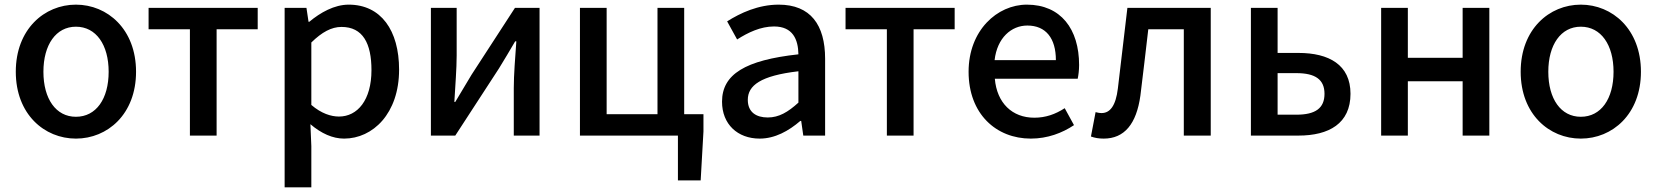

<svg xmlns="http://www.w3.org/2000/svg" viewBox="-20 -584 7136 827"><path d="M307 13C443 13 566 -92 566 -275C566 -458 443 -564 307 -564C171 -564 48 -458 48 -275C48 -92 171 13 307 13ZM307 -81C221 -81 167 -158 167 -275C167 -391 221 -469 307 -469C394 -469 448 -391 448 -275C448 -158 394 -81 307 -81Z M798 0H913V-458H1090V-550H620V-458H798Z M1206 223H1321V45L1317 -49C1364 -9 1413 13 1462 13C1586 13 1699 -95 1699 -284C1699 -453 1621 -564 1482 -564C1420 -564 1360 -530 1312 -490H1309L1300 -550H1206ZM1440 -82C1406 -82 1364 -95 1321 -132V-401C1367 -446 1408 -468 1451 -468C1543 -468 1580 -397 1580 -282C1580 -153 1520 -82 1440 -82Z M1836 0H1941L2129 -289C2149 -321 2179 -372 2199 -406H2204C2199 -335 2193 -262 2193 -205V0H2304V-550H2198L2011 -262C1992 -229 1960 -178 1941 -145H1937C1941 -215 1947 -288 1947 -345V-550H1836Z M2900 193H2998L3010 -18V-92H2927V-550H2812V-92H2593V-550H2478V0H2900Z M3252 13C3318 13 3377 -20 3427 -63H3431L3440 0H3534V-331C3534 -477 3471 -564 3334 -564C3246 -564 3169 -528 3112 -492L3155 -414C3202 -444 3256 -470 3314 -470C3395 -470 3418 -414 3419 -350C3190 -325 3090 -264 3090 -146C3090 -49 3157 13 3252 13ZM3287 -78C3238 -78 3201 -100 3201 -154C3201 -216 3256 -258 3419 -277V-142C3374 -101 3335 -78 3287 -78Z M3800 0H3915V-458H4092V-550H3622V-458H3800Z M4420 13C4492 13 4555 -11 4606 -45L4566 -118C4526 -92 4484 -77 4435 -77C4340 -77 4274 -140 4265 -245H4622C4625 -259 4628 -281 4628 -304C4628 -459 4549 -564 4403 -564C4275 -564 4152 -453 4152 -275C4152 -93 4271 13 4420 13ZM4264 -325C4275 -421 4336 -474 4405 -474C4485 -474 4528 -419 4528 -325Z M4734 13C4823 13 4875 -50 4892 -172C4904 -268 4915 -364 4926 -458H5079V0H5195V-550H4836C4822 -434 4809 -318 4795 -203C4786 -128 4761 -97 4725 -97C4715 -97 4707 -99 4699 -101L4679 4C4696 10 4712 13 4734 13Z M5368 0H5573C5704 0 5797 -52 5797 -180C5797 -305 5704 -356 5573 -356H5483V-550H5368ZM5483 -90V-269H5564C5646 -269 5685 -241 5685 -180C5685 -118 5646 -90 5564 -90Z M5929 0H6044V-234H6280V0H6395V-550H6280V-335H6044V-550H5929Z M6789 13C6925 13 7048 -92 7048 -275C7048 -458 6925 -564 6789 -564C6653 -564 6530 -458 6530 -275C6530 -92 6653 13 6789 13ZM6789 -81C6703 -81 6649 -158 6649 -275C6649 -391 6703 -469 6789 -469C6876 -469 6930 -391 6930 -275C6930 -158 6876 -81 6789 -81Z"/></svg>

Font: Noto Sans HK Medium
Style: Regular
Weight: 500
Designer: Ryoko NISHIZUKA 西塚涼子 (kana, bopomofo & ideographs); Paul D. Hunt (Latin, Greek & Cyrillic); Sandoll Communications 산돌커뮤니
Foundry: Adobe
Version: Version 2.002;hotconv 1.0.116;makeotfexe 2.5.65601